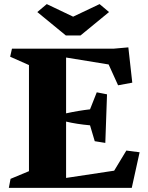

<svg xmlns="http://www.w3.org/2000/svg" viewBox="-20 -912 716 932"><path d="M534.2 -83.5 593.3 -181.2 657.7 -172.9 619.6 0H22.9L31.2 -43.9L120.6 -81.1V-596.2L29.3 -636.7L38.1 -675.8H532.2L603 -682.1L622.1 -510.7L553.2 -498L507.3 -599.1L300.8 -632.8V-361.8Q361.3 -375 417 -381.3L449.7 -463.9L499.5 -454.1L491.2 -218.3L439.9 -226.6L417 -303.7Q351.6 -309.6 300.8 -321.8V-48.3ZM161.1 -853.5 207 -892.1 335 -831.1 463.4 -892.1 509.3 -853.5 370.6 -739.7H299.8Z"/></svg>

Font: Vesper Libre Heavy
Style: Regular
Weight: 900
Designer: Robert Keller & Kimya Gandhi
Foundry: Mota Italic
Version: Version 1.058